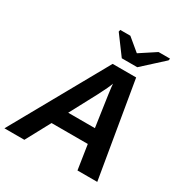

<svg xmlns="http://www.w3.org/2000/svg" viewBox="-223 -1049 1146 1202"><g transform="rotate(30 350.5 -448.0)"><path d="M650 0H507L480 -176H218L123 0H-21L364 -688H534ZM428 -582Q418 -552 380 -479L276 -284H469L437 -505Q428 -571 428 -582ZM656 -882 508 -747H396L296 -882L299 -896H372L461 -822H463L576 -896H659Z"/></g></svg>

Font: Libra Sans
Style: Bold Italic
Weight: 700
Italic angle: -12°
Foundry: Context Ltd
Version: Version 1.002